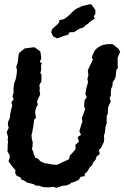

<svg xmlns="http://www.w3.org/2000/svg" viewBox="-20 -891 600 927"><path d="M252 16 238 11 220 13H195L184 11L166 5L155 6L142 -2L125 -6L110 -10L95 -20L84 -23L80 -34L61 -42L53 -55L55 -68L47 -78L37 -90L28 -103L21 -112L27 -130L26 -144L16 -159L17 -171V-192L19 -207L17 -215L19 -230L12 -252L22 -274L18 -291L19 -302L28 -324L29 -339L32 -354L37 -374L39 -382L35 -397L46 -412L40 -426L46 -445L45 -461L47 -477L48 -488L55 -506L59 -524L61 -538L62 -554L58 -568L64 -584L66 -591L69 -623L73 -636L87 -647L99 -657L114 -659L145 -663L149 -661L161 -653L175 -642L178 -621L179 -608L172 -592L182 -586L178 -573L179 -555L175 -538L181 -529L180 -516V-499L170 -480L172 -467L171 -453L174 -435L165 -416L158 -399L163 -388L155 -372L150 -354V-346L154 -322L145 -314L141 -281L137 -262L136 -253L132 -239L134 -218L138 -205L137 -184L134 -171L140 -160L143 -147L151 -129L164 -125L174 -113L187 -107L191 -104L212 -101L232 -97L254 -95L270 -102L286 -110L300 -116L313 -122L317 -140L327 -150L343 -168L345 -176L344 -192L361 -207L355 -229L371 -240L363 -257L368 -274L378 -306L375 -320L381 -336L385 -347L391 -366L386 -378L387 -394L389 -408L399 -422L392 -437L395 -452L397 -466L402 -483L405 -495L402 -511L407 -529L404 -545L406 -556L415 -575L422 -590L429 -604L423 -612L429 -630L438 -648L450 -660L462 -667L473 -673L497 -678H523L533 -671L545 -661L554 -653L560 -640L548 -613V-592V-581L549 -562L542 -554L540 -536L539 -523L534 -509L524 -493L522 -472L517 -465L515 -444L516 -432L509 -417L515 -402L509 -389L502 -373L501 -356L500 -341L495 -330V-311V-296L489 -278L487 -253L482 -236L483 -222L482 -207L476 -194L468 -177L457 -167L462 -148L446 -135L442 -121L428 -104L427 -96L412 -81L403 -65L389 -51V-41L369 -37L360 -22L337 -12L322 -8L319 -3L301 4L282 6L269 10ZM254 -706 236 -716 227 -736 232 -750 244 -762 255 -771 265 -782 267 -794 288 -798 306 -811 320 -823 326 -830 340 -843 353 -851 367 -857 376 -862 392 -865 407 -869 420 -871 431 -856 440 -844 441 -826 433 -812 438 -801 426 -794 418 -788 407 -778 391 -767 384 -759 366 -753 357 -749 338 -736 315 -735 310 -724 284 -716 263 -708Z"/></svg>

Font: Winky Rough Medium
Style: Italic
Weight: 500
Italic angle: -8.97852°
Designer: Simon Atzbach
Foundry: typofactur
Version: Version 1.206; ttfautohint (v1.8.4.7-5d5b)